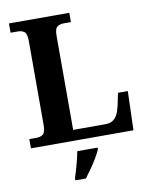

<svg xmlns="http://www.w3.org/2000/svg" viewBox="-99 -787 853 1081"><g transform="rotate(-10 327.0 -246.5)"><path d="M28 0V-53H70Q92 -53 106.5 -64Q121 -75 121 -118V-596Q121 -639 106.5 -650Q92 -661 70 -661H28V-714H373V-661H331Q310 -661 295 -650.5Q280 -640 280 -600V-61H466Q489 -61 505.5 -71Q522 -81 532.5 -100.5Q543 -120 549 -148L565 -223H621L614 0ZM243 208Q253 178 264.5 136Q276 94 282 61H398V71Q389 92 373 119Q357 146 338.5 172.5Q320 199 303 221H243Z"/></g></svg>

Font: Noto Naskh Arabic
Style: Bold
Weight: 700
Designer: Monotype Design Team, David Williams, Mohamad Dakak and Nizar Qandah
Foundry: Monotype Imaging Inc.
Version: Version 2.016